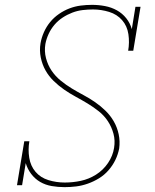

<svg xmlns="http://www.w3.org/2000/svg" viewBox="-20 -763 640 791"><path d="M246 8Q219 8 193 3.5Q167 -1 145.5 -13.5Q124 -26 108.5 -46.5Q93 -67 86 -91L71 0H50L80 -181H101Q95 -147 100.5 -113Q106 -79 126.5 -55Q147 -31 179.5 -21Q212 -11 247 -11Q280 -11 313 -18Q346 -25 375.5 -43.5Q405 -62 425 -91.5Q445 -121 450 -154Q455 -184 447.5 -212Q440 -240 424.5 -263.5Q409 -287 387 -304.5Q365 -322 341 -336.5Q317 -351 292 -364.5Q267 -378 244 -394Q221 -410 201 -429.5Q181 -449 167.5 -473Q154 -497 148 -526Q142 -555 147 -585Q151 -608 161 -630.5Q171 -653 186.5 -672Q202 -691 223 -705.5Q244 -720 266.5 -728.5Q289 -737 312.5 -740Q336 -743 359 -743Q386 -743 412.5 -738Q439 -733 461.5 -720.5Q484 -708 500 -688Q516 -668 523 -643L538 -735H559L529 -554H508Q514 -588 509 -622Q504 -656 483 -680Q462 -704 429.5 -714Q397 -724 363 -724Q342 -724 320.5 -721.5Q299 -719 278 -711Q257 -703 238 -690.5Q219 -678 204.5 -661Q190 -644 180.5 -623.5Q171 -603 167 -582Q162 -552 169.5 -523.5Q177 -495 192.5 -472Q208 -449 230 -431Q252 -413 276 -398.5Q300 -384 324.5 -371Q349 -358 372 -342Q395 -326 415 -306.5Q435 -287 449 -262.5Q463 -238 469 -209.5Q475 -181 471 -151Q466 -126 455 -103.5Q444 -81 427 -61.5Q410 -42 388 -28.5Q366 -15 342 -6.5Q318 2 294 5Q270 8 246 8Z"/></svg>

Font: Iosevka Slab Thin Extended
Style: Italic
Weight: 100
Width: 7
Italic angle: -9°
Monospace: yes
Designer: Belleve Invis
Foundry: Belleve Invis
Version: Version 11.1.0; ttfautohint (v1.8.3)